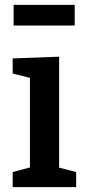

<svg xmlns="http://www.w3.org/2000/svg" viewBox="-20 -769 351 789"><path d="M36 -749H287V-664H36ZM223 -536V-80L293 -62V0H32V-62L103 -81V-449L32 -467V-529Z"/></svg>

Font: Bitter Pro SemiBold
Style: Regular
Weight: 600
Designer: Sol Matas, and Bitter project Authors
Foundry: Sol Matas
Version: Version 1.010